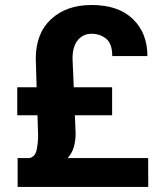

<svg xmlns="http://www.w3.org/2000/svg" viewBox="-20 -740 634 760"><path d="M423.8 -283.7H276.4L279.3 -211.9Q279.3 -182.1 272.2 -158Q265.1 -133.8 248 -114.3H566.4L566.9 0H49.8V-114.3H96.7Q119.6 -119.6 125.2 -147.5Q130.9 -175.3 130.9 -204.1L128.4 -283.7H48.3V-394.5H125L121.6 -507.3Q121.6 -608.4 182.4 -664.3Q243.2 -720.2 341.8 -720.2Q448.7 -720.2 506.1 -664.6Q563.5 -608.9 563.5 -518.1H424.3Q424.3 -567.4 399.9 -586.9Q375.5 -606.4 342.3 -606.4Q309.6 -606.4 288.3 -581.5Q267.1 -556.6 267.1 -507.3L272 -394.5H423.8Z"/></svg>

Font: Vazirmatn RD UI
Style: Bold
Weight: 700
Designer: Saber Rastikerdar
Foundry: Saber Rastikerdar
Version: Version 33.003